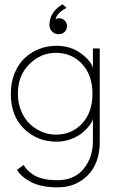

<svg xmlns="http://www.w3.org/2000/svg" viewBox="-20 -630 549 870"><path d="M245.5 -475Q228 -475 216 -487.2Q204 -499.5 204 -517Q204 -548 221 -572.2Q238 -596.5 263.5 -610.5L282 -594Q265 -586.5 250.2 -573Q235.5 -559.5 232 -543.5Q240 -547.5 249 -547.5Q263.5 -547 273.5 -536.5Q283.5 -526 283.5 -513.5Q283.5 -496 273 -485.5Q262.5 -475 245.5 -475ZM241 219Q168.5 219 123 196Q77.5 173 57 140L87 117.5Q95 130.5 103.8 139.8Q112.5 149 129.8 161Q147 173 175.2 179.8Q203.5 186.5 241 186.5Q316.5 186.5 358.8 135.2Q401 84 401 9V-91Q398.5 -79 386.2 -62.5Q374 -46 354 -29Q334 -12 302.5 0Q271 12 236 12Q149.5 12 89.2 -46.2Q29 -104.5 29 -205Q29 -256 46 -297.8Q63 -339.5 91.5 -366.5Q120 -393.5 157.2 -408Q194.5 -422.5 236 -422.5Q302 -422.5 349.8 -385.8Q397.5 -349 401 -319V-410.5H432V12Q432 109.5 377.8 164.2Q323.5 219 241 219ZM61 -205Q61 -163 75.8 -127.5Q90.5 -92 114.8 -68.8Q139 -45.5 169.8 -32.8Q200.5 -20 233 -20Q305.5 -20 352.2 -70.5Q399 -121 399 -205Q399 -289 352.2 -339.8Q305.5 -390.5 233 -390.5Q164.5 -390.5 112.8 -339.2Q61 -288 61 -205Z"/></svg>

Font: League Spartan ExtraLight
Style: Regular
Weight: 200
Foundry: The League of Moveable Type
Version: Version 2.002